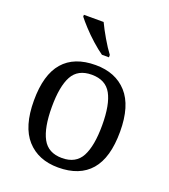

<svg xmlns="http://www.w3.org/2000/svg" viewBox="-141 -867 859 978"><g transform="rotate(20 288.5 -378.0)"><path d="M287 10Q179 10 117 -59Q55 -128 55 -269Q55 -409 114.5 -477.5Q174 -546 290 -546Q398 -546 460 -477.5Q522 -409 522 -269Q522 -128 462.5 -59Q403 10 287 10ZM289 -42Q364 -42 394.5 -99.5Q425 -157 425 -269Q425 -381 394 -437Q363 -493 288 -493Q213 -493 182.5 -437Q152 -381 152 -269Q152 -157 183 -99.5Q214 -42 289 -42ZM301 -606Q275 -624 243 -652.5Q211 -681 184.5 -710Q158 -739 145 -756V-766H252Q268 -732 292.5 -690Q317 -648 339 -619V-606Z"/></g></svg>

Font: Noto Serif Dives Akuru
Style: Regular
Weight: 400
Designer: Fernando Caro
Foundry: Fernando Caro
Version: Version 2.000; ttfautohint (v1.8.4.7-5d5b)